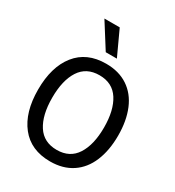

<svg xmlns="http://www.w3.org/2000/svg" viewBox="-223 -1085 1119 1226"><g transform="rotate(30 336.5 -472.0)"><path d="M42 -350Q42 -517 118.5 -613.5Q195 -710 337 -710Q431 -710 497.5 -666Q564 -622 598 -540.5Q632 -459 632 -350Q632 -241 598 -159.5Q564 -78 497.5 -34Q431 10 337 10Q195 10 118.5 -86.5Q42 -183 42 -350ZM528 -350Q528 -477 480.5 -551Q433 -625 337 -625Q241 -625 193.5 -551.5Q146 -478 146 -350Q146 -222 193.5 -148.5Q241 -75 337 -75Q433 -75 480.5 -149Q528 -223 528 -350ZM182 -954H295L379 -772H297Z"/></g></svg>

Font: Niramit Medium
Style: Regular
Weight: 500
Designer: Katatrad Aksorn Co.,Ltd.
Foundry: Cadson Demak Co.,Ltd.
Version: Version 1.000; ttfautohint (v1.6)